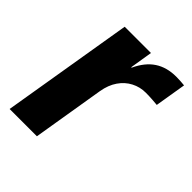

<svg xmlns="http://www.w3.org/2000/svg" viewBox="-155 -623 719 719"><g transform="rotate(45 205.0 -263.5)"><path d="M10.3 0 97.2 -522.5H236.3L221.7 -432.6H224.1Q246.1 -480.5 281.2 -503.7Q316.4 -526.9 366.2 -526.9Q378.9 -526.9 389.9 -526.1Q400.9 -525.4 409.7 -524.4L389.2 -400.4Q380.9 -401.4 363 -402.6Q345.2 -403.8 327.6 -403.8Q297.4 -403.8 271 -390.1Q244.6 -376.5 226.6 -350.3Q208.5 -324.2 202.1 -286.1L154.8 0Z"/></g></svg>

Font: Inter 28pt
Style: Bold Italic
Weight: 700
Italic angle: -9.3988°
Designer: Rasmus Andersson
Foundry: rsms
Version: Version 4.001;git-66647c0bb